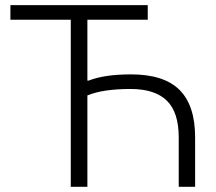

<svg xmlns="http://www.w3.org/2000/svg" viewBox="-20 -718 831 738"><path d="M252 0V-642.1H20V-698.2H547.9V-642.1H315.9V-408.2H320.8Q380.9 -432.1 483.9 -432.1Q609.9 -432.1 669.9 -372.6Q730 -313 730 -189.9V0H667V-189.9Q667 -286.6 621.1 -331.3Q575.2 -376 481.9 -376Q375 -376 315.9 -351.1V0Z"/></svg>

Font: Anuphan Light
Style: Regular
Weight: 300
Designer: Mike Abbink, Paul van der Laan, Pieter van Rosmalen, Mint Tantisuwanna
Foundry: Bold Monday; Cadson Demak
Version: Version 3.002;hotconv 1.0.109;makeotfexe 2.5.65596